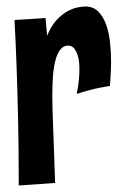

<svg xmlns="http://www.w3.org/2000/svg" viewBox="-20 -567 370 595"><path d="M320.8 -300.8Q305.2 -298.3 288.1 -294.9Q273.4 -292 254.9 -287.1Q236.3 -282.2 217.8 -275.9Q222.7 -300.3 224.4 -318.6Q226.1 -336.9 226.1 -352.1Q226.1 -378.4 221.4 -393.3Q216.8 -408.2 210.9 -415.5Q205.1 -422.9 199.5 -424.3Q193.8 -425.8 191.9 -425.8Q176.3 -425.8 166.5 -412.8Q156.7 -399.9 151.4 -378.7Q146 -357.4 144 -330.1Q142.1 -302.7 142.1 -273.9Q142.1 -253.4 142.6 -232.9Q143.1 -212.4 144 -191.9L150.9 0L38.1 7.8Q38.1 -109.9 35.9 -204.3Q33.7 -298.8 31.2 -365.7Q28.3 -443.8 24.9 -504.9L121.1 -511.2L126 -456.1Q138.7 -487.3 156 -505.6Q173.3 -523.9 190.7 -533Q208 -542 222.4 -544.4Q236.8 -546.9 244.1 -546.9Q269 -546.9 284.7 -531Q300.3 -515.1 309.1 -490.2Q317.9 -465.3 321 -435.5Q324.2 -405.8 324.2 -377.9Q324.2 -356 323 -336.2Q321.8 -316.4 320.8 -300.8Z"/></svg>

Font: Mouse Memoirs
Style: Regular
Weight: 400
Version: Version 1.000